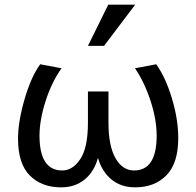

<svg xmlns="http://www.w3.org/2000/svg" viewBox="-20 -786 839 821"><path d="M647.9 -511.2Q688 -455.6 715.1 -365.5Q742.2 -275.4 742.2 -195.8Q742.2 -87.9 691.7 -36.4Q641.1 15.1 558.1 15.1Q498 15.1 457 -18.3Q416 -51.8 398.9 -110.8Q382.8 -51.8 341.8 -18.3Q300.8 15.1 241.2 15.1Q158.2 15.1 107.7 -35.4Q57.1 -85.9 57.1 -192.9Q57.1 -265.6 85 -361.6Q112.8 -457.5 151.9 -511.2L243.2 -494.1Q201.2 -435.5 175 -354Q148.9 -272.5 148.9 -206.1Q148.9 -57.1 246.1 -57.1Q291 -57.1 323.5 -106Q356 -154.8 356 -261.2V-395H443.8V-261.2Q443.8 -163.1 473.6 -110.1Q503.4 -57.1 553.2 -57.1Q649.9 -57.1 649.9 -206.1Q649.9 -274.9 623.8 -354.7Q597.7 -434.6 557.1 -494.1ZM424.8 -589.8H356L442.9 -766.1H558.1Z"/></svg>

Font: ClearSansRegular
Style: Regular
Weight: 400
Foundry: Intel Corporation
Version: Version 1.00